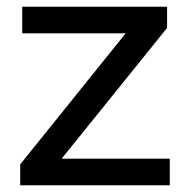

<svg xmlns="http://www.w3.org/2000/svg" viewBox="-20 -550 561 570"><path d="M484 0H40V-62L353 -451H46V-530H476V-467L163 -79H484Z"/></svg>

Font: Argentum Novus
Style: Regular
Weight: 400
Designer: Julieta Ulanovsky
Foundry: Julieta Ulanovsky
Version: Version 7.20;July 27, 2021;FontCreator 13.0.0.2683 64-bit